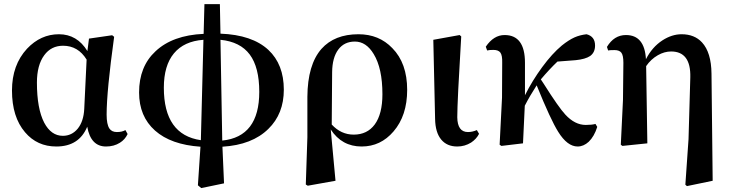

<svg xmlns="http://www.w3.org/2000/svg" viewBox="-20 -707 3607 947"><path d="M257.8 15.6Q163.1 15.6 103.5 -54.7Q39.1 -129.9 39.1 -260.7Q39.1 -386.7 113.3 -466.8Q180.7 -538.1 270.5 -538.1Q360.4 -538.1 411.1 -455.1L418.9 -516.6L533.2 -533.2L543 -525.4Q505.9 -256.8 505.9 -141.6Q505.9 -93.8 519.5 -73.2Q531.2 -55.7 556.6 -55.7Q582 -55.7 598.6 -65.4L609.4 -45.9Q596.7 -18.6 571.3 -2.9Q542 15.6 502.9 15.6Q427.7 15.6 410.2 -82Q370.1 15.6 257.8 15.6ZM290 -37.1Q334 -37.1 363.3 -72.3Q392.6 -108.4 395.5 -169.9L407.2 -413.1Q365.2 -481.4 291 -481.4Q232.4 -481.4 198.2 -434.6Q162.1 -385.7 162.1 -299.8Q162.1 -170.9 198.2 -101.6Q232.4 -37.1 290 -37.1Z M972.7 220.7 956.1 207 968.8 16.6Q823.2 6.8 744.6 -63Q666 -132.8 666 -251Q666 -378.9 747.1 -454.1Q831.1 -533.2 984.4 -540L988.3 -686.5H1064.5L1067.4 -541Q1223.6 -535.2 1303.7 -460.9Q1379.9 -389.6 1379.9 -264.6Q1379.9 -145.5 1303.7 -71.3Q1223.6 7.8 1077.1 16.6L1085 197.3ZM1076.2 -13.7Q1258.8 -32.2 1258.8 -253.9Q1258.8 -375 1211.9 -438Q1165 -501 1067.4 -510.7ZM970.7 -15.6 983.4 -510.7Q887.7 -503.9 837.9 -443.8Q788.1 -383.8 788.1 -274.4Q788.1 -42 970.7 -15.6Z M1498 209 1488.3 203.1 1496.1 -30.3V-229.5Q1497.1 -387.7 1565.4 -465.8Q1629.9 -538.1 1748 -538.1Q1849.6 -538.1 1915 -469.7Q1988.3 -395.5 1988.3 -263.7Q1988.3 -136.7 1920.9 -58.6Q1857.4 15.6 1763.7 15.6Q1666 15.6 1611.3 -68.4L1634.8 184.6ZM1724.6 -43Q1791 -43 1828.1 -92.8Q1866.2 -144.5 1866.2 -242.2Q1866.2 -370.1 1823.2 -440.4Q1786.1 -502 1730.5 -502Q1677.7 -502 1648.4 -462.4Q1619.1 -422.9 1618.2 -351.6L1616.2 -92.8Q1662.1 -43 1724.6 -43Z M2235.4 15.6Q2184.6 15.6 2156.2 -18.6Q2127 -53.7 2126 -121.1L2117.2 -510.7L2247.1 -534.2L2254.9 -527.3Q2235.4 -204.1 2235.4 -128.9Q2236.3 -55.7 2288.1 -55.7Q2309.6 -55.7 2332 -65.4L2342.8 -46.9Q2330.1 -21.5 2303.7 -3.9Q2272.5 15.6 2235.4 15.6Z M2829.1 15.6Q2778.3 15.6 2733.4 -56.6Q2696.3 -115.2 2627 -286.1Q2592.8 -233.4 2568.4 -185.5Q2562.5 -69.3 2559.6 0L2453.1 12.7L2444.3 6.8L2456.1 -225.6L2457 -397.5Q2458 -433.6 2448.2 -447.3Q2438.5 -460.9 2413.1 -460.9Q2393.6 -460.9 2382.8 -458L2376 -476.6Q2415 -534.2 2468.8 -534.2Q2569.3 -534.2 2569.3 -397.5V-237.3Q2605.5 -309.6 2654.3 -376Q2703.1 -442.4 2751 -482.4Q2785.2 -509.8 2813.5 -522.5Q2839.8 -534.2 2873 -538.1Q2915 -527.3 2915 -482.4Q2915 -448.2 2890.6 -430.7Q2867.2 -415 2819.3 -410.2L2729.5 -403.3Q2689.5 -365.2 2647.5 -315.4Q2652.3 -308.6 2661.1 -294.9Q2736.3 -175.8 2768.6 -141.6Q2815.4 -90.8 2869.1 -90.8Q2899.4 -90.8 2917 -95.7L2925.8 -81.1Q2911.1 -34.2 2883.8 -7.8Q2858.4 15.6 2829.1 15.6Z M3368.2 210.9 3360.4 204.1 3376 -20.5 3384.8 -326.2Q3387.7 -453.1 3290 -453.1Q3256.8 -453.1 3224.6 -434.6Q3190.4 -415 3167 -380.9L3172.9 0L3049.8 12.7L3042 6.8L3052.7 -213.9L3054.7 -397.5Q3054.7 -433.6 3044.9 -446.8Q3035.2 -460 3010.7 -460Q2986.3 -460 2979.5 -458L2973.6 -475.6Q3008.8 -534.2 3067.4 -534.2Q3159.2 -534.2 3166 -415Q3196.3 -474.6 3247.1 -507.8Q3293.9 -538.1 3341.8 -538.1Q3405.3 -538.1 3442.4 -498Q3488.3 -448.2 3489.3 -343.8L3495.1 184.6Z"/></svg>

Font: Bpmf GenYo Min B
Style: B
Weight: 700
Foundry: But Ko
Version: Version 1.320